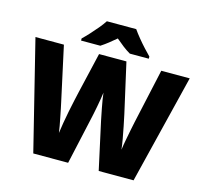

<svg xmlns="http://www.w3.org/2000/svg" viewBox="-127 -1070 1293 1213"><g transform="rotate(15 519.5 -463.5)"><path d="M1024 -714 848 0H620L552 -311Q550 -320 546 -341Q542 -362 536.5 -389Q531 -416 527 -442Q523 -468 521 -486Q519 -468 514.5 -442Q510 -416 505 -389Q500 -362 495.5 -341Q491 -320 489 -311L420 0H192L15 -714H201L279 -356Q282 -343 287 -318.5Q292 -294 297.5 -266Q303 -238 308 -211.5Q313 -185 315 -167Q319 -197 325.5 -236Q332 -275 340 -314.5Q348 -354 355.5 -388Q363 -422 368 -444L431 -714H610L671 -444Q676 -423 683.5 -388.5Q691 -354 699 -314Q707 -274 714 -235Q721 -196 724 -167Q727 -192 734 -229Q741 -266 748 -301.5Q755 -337 759 -355L838 -714ZM617 -927Q633 -904 655.5 -876.5Q678 -849 701.5 -823.5Q725 -798 742 -781V-767H618Q592 -782 569 -800Q546 -818 520 -840Q494 -818 472.5 -801Q451 -784 425 -767H299V-781Q318 -799 341.5 -824.5Q365 -850 387.5 -877Q410 -904 425 -927Z"/></g></svg>

Font: Noto Sans Devanagari Black
Style: Regular
Weight: 900
Version: Version 2.003